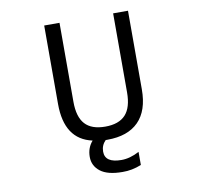

<svg xmlns="http://www.w3.org/2000/svg" viewBox="-98 -835 1196 1157"><g transform="rotate(-10 500.0 -256.5)"><path d="M492.2 11.7Q464.8 39.1 464.8 78.1Q464.8 146.5 565.4 146.5Q618.2 146.5 674.8 116.2V196.3Q617.2 219.7 559.6 218.8Q468.8 218.8 424.3 184.6Q379.9 150.4 379.9 95.2Q379.9 40 414.1 1Q247.1 -35.2 247.1 -252V-732.4H340.8V-249Q340.8 -156.2 380.9 -112.3Q420.9 -68.4 504.4 -68.4Q587.9 -68.4 628.4 -112.3Q668.9 -156.2 668.9 -249V-732.4H759.8V-252Q759.8 -121.1 693.8 -54.7Q627.9 11.7 502.9 11.7Z"/></g></svg>

Font: Gen Shin Gothic Monospace Regular
Style: Regular
Weight: 400
Designer: [Source Han Sans]
Ryoko NISHIZUKA  (kana & ideographs); Paul D. Hunt (Latin, Greek & Cyrillic); Wenlong ZHANG  (bopomofo
Version: Version 1.002.20150607